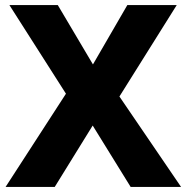

<svg xmlns="http://www.w3.org/2000/svg" viewBox="-20 -734 734 754"><path d="M691 0H493L344 -241L195 0H2L239 -366L17 -714H207L345 -481L480 -714H674L449 -355Z"/></svg>

Font: Noto Sans Cherokee ExtraBold
Style: Regular
Weight: 800
Designer: Monotype Design Team
Foundry: Monotype Imaging Inc.
Version: Version 2.001; ttfautohint (v1.8.4.7-5d5b)